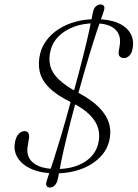

<svg xmlns="http://www.w3.org/2000/svg" viewBox="-20 -781 617 861"><path d="M229 -3.5Q168.5 -3.5 125 -21.5Q81.5 -39.5 60.8 -71Q40 -102.5 47 -142Q51 -166.5 63.2 -179.8Q75.5 -193 89.5 -193Q102.5 -193 107.5 -184Q112.5 -175 109.5 -158L104 -124.5Q98.5 -94 111.5 -71Q124.5 -48 155.5 -35.5Q186.5 -23 234.5 -23Q306 -23 356.2 -52.8Q406.5 -82.5 420 -135Q429.5 -171.5 420.5 -204.2Q411.5 -237 382 -266.5Q352.5 -296 299.5 -322Q234 -354 200.2 -388Q166.5 -422 158 -460.2Q149.5 -498.5 160.5 -542.5Q168.5 -574 189.8 -601.8Q211 -629.5 243.2 -650.5Q275.5 -671.5 317.5 -683.2Q359.5 -695 410 -695Q469.5 -695 508.5 -678.2Q547.5 -661.5 564.5 -632.2Q581.5 -603 575 -566Q572 -544 560.8 -532.2Q549.5 -520.5 536.5 -520.5Q523 -520.5 516.5 -528.5Q510 -536.5 512.5 -550L517 -578.5Q524 -624.5 495.5 -650.5Q467 -676.5 403 -676.5Q353 -676.5 311.8 -661Q270.5 -645.5 243.2 -618.5Q216 -591.5 207 -556Q197.5 -519 205.2 -486.8Q213 -454.5 243.2 -425.2Q273.5 -396 330 -365.5Q389.5 -334.5 423.8 -299.8Q458 -265 469 -227.2Q480 -189.5 469.5 -147.5Q461 -114 439 -87.5Q417 -61 384.8 -42Q352.5 -23 312.8 -13.2Q273 -3.5 229 -3.5ZM328.5 -353H306Q336 -461.5 353.2 -530.8Q370.5 -600 379.2 -640Q388 -680 391.8 -701Q395.5 -722 399 -734.5Q403 -747.5 412.2 -754.2Q421.5 -761 431.5 -761Q441 -761 445.8 -754.2Q450.5 -747.5 446 -733.5Q443 -722.5 435.2 -701.8Q427.5 -681 414 -640.5Q400.5 -600 379.5 -531Q358.5 -462 328.5 -353ZM301.5 -341H324.5Q296 -236 279.8 -168.8Q263.5 -101.5 255.5 -62.2Q247.5 -23 244 -2Q240.5 19 237 30.5Q232 45 223.2 52.5Q214.5 60 204 60Q193.5 60 189 52.5Q184.5 45 189.5 30Q193 17.5 200.2 -3Q207.5 -23.5 220.2 -62.8Q233 -102 253 -169Q273 -236 301.5 -341Z"/></svg>

Font: Fraunces ExtraLight
Style: Italic
Weight: 250
Italic angle: -16°
Version: Version 1.000;[b76b70a41]